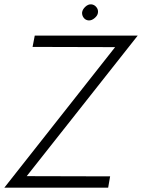

<svg xmlns="http://www.w3.org/2000/svg" viewBox="-32 -864 654 884"><path d="M118 -648 498 -647 -12 0H466L475 -52L91 -53L602 -700H128ZM346 -807Q345 -793 353.5 -782Q362 -771 376 -770Q390 -769 404 -781Q418 -793 419 -806Q421 -820 411.5 -831.5Q402 -843 388 -844Q374 -845 361 -833Q348 -821 346 -807Z"/></svg>

Font: Jost* 300 Light Italic
Style: Italic
Weight: 300
Italic angle: -10°
Version: Version 3.200; ttfautohint (v0.97) -l 8 -r 50 -G 200 -x 14 -